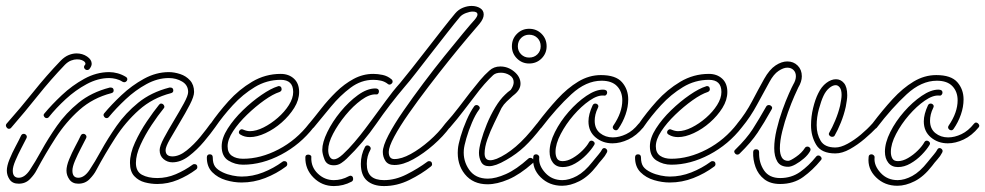

<svg xmlns="http://www.w3.org/2000/svg" viewBox="-30 -616 3320 647"><path d="M0 -182Q-5 -182 -8.5 -188Q-12 -194 -8 -199Q39 -252 82.5 -306.5Q126 -361 175 -412Q188 -425 201.5 -430.5Q215 -436 228 -436Q248 -436 263.5 -425.5Q279 -415 279 -401Q279 -393 271 -383Q268 -380 264 -380Q258 -380 254.5 -385.5Q251 -391 256 -397Q258 -399 258 -401Q258 -409 244 -414Q241 -415 237.5 -415.5Q234 -416 229 -416Q220 -416 209.5 -412Q199 -408 189 -398Q141 -348 97.5 -293.5Q54 -239 8 -186Q5 -182 0 -182ZM127 -218Q122 -218 118.5 -223.5Q115 -229 120 -234Q144 -263 178.5 -295.5Q213 -328 254 -350.5Q295 -373 338 -373Q352 -373 366.5 -369Q381 -365 394 -357Q399 -354 399 -349Q399 -344 394 -340.5Q389 -337 382 -341Q373 -347 361 -350Q349 -353 338 -353Q300 -353 262 -332.5Q224 -312 191.5 -282Q159 -252 135 -222Q132 -218 127 -218ZM551 -69Q534 -69 521 -80Q508 -91 508 -110Q508 -124 522.5 -151Q537 -178 556 -209.5Q575 -241 589.5 -267.5Q604 -294 604 -306Q604 -329 584 -341Q564 -353 539 -353Q501 -353 463.5 -332.5Q426 -312 393.5 -281.5Q361 -251 337 -222Q334 -218 329 -218Q324 -218 320.5 -223.5Q317 -229 321 -234Q345 -263 379.5 -295.5Q414 -328 455 -350.5Q496 -373 539 -373Q557 -373 577 -366.5Q597 -360 610.5 -345Q624 -330 624 -306Q624 -291 609.5 -263Q595 -235 576 -203.5Q557 -172 542.5 -146.5Q528 -121 528 -110Q528 -89 551 -89Q574 -89 599 -109Q624 -129 645.5 -155.5Q667 -182 679 -199Q682 -203 686 -203Q691 -203 695.5 -198Q700 -193 695 -187Q681 -167 657.5 -139Q634 -111 606.5 -90Q579 -69 551 -69ZM234 3Q214 3 204 -11Q194 -25 194 -41Q194 -57 203 -79Q212 -101 223.5 -122.5Q235 -144 242 -159Q245 -165 251 -165Q256 -165 259.5 -160.5Q263 -156 260 -150Q254 -138 243 -117Q232 -96 223 -75Q214 -54 214 -41Q214 -17 234 -17Q254 -17 271.5 -43Q289 -69 311 -109Q333 -149 363 -192Q393 -235 436 -270Q479 -305 541 -321H544Q554 -321 554 -311Q554 -304 546 -302Q484 -286 438.5 -245.5Q393 -205 358.5 -151.5Q324 -98 294 -42Q287 -28 272 -12.5Q257 3 234 3ZM33 3Q12 3 2.5 -11Q-7 -25 -7 -41Q-7 -57 2 -79Q11 -101 22.5 -122.5Q34 -144 41 -159Q44 -165 50 -165Q55 -165 58.5 -160.5Q62 -156 59 -150Q53 -138 42 -117Q31 -96 22 -75Q13 -54 13 -41Q13 -17 33 -17Q53 -17 70.5 -43Q88 -69 110 -109Q132 -149 162 -192Q192 -235 235 -270Q278 -305 340 -321H343Q353 -321 353 -311Q353 -304 345 -302Q283 -286 237.5 -245.5Q192 -205 157.5 -151.5Q123 -98 93 -42Q86 -28 71 -12.5Q56 3 33 3ZM500 4Q479 4 458 -1.5Q437 -7 422.5 -22.5Q408 -38 408 -67Q408 -99 425 -136Q442 -173 465 -207Q488 -241 506 -263Q509 -267 513 -267Q519 -267 522.5 -261Q526 -255 521 -250Q503 -228 481 -195Q459 -162 443.5 -128Q428 -94 428 -67Q428 -38 448.5 -27Q469 -16 500 -16Q532 -16 562.5 -29Q593 -42 619 -61Q621 -63 625 -63Q635 -63 635 -53Q635 -48 631 -45Q603 -24 569.5 -10Q536 4 500 4Z M812 -154Q794 -154 781 -162Q775 -165 775 -170Q775 -175 779.5 -178.5Q784 -182 790 -179Q802 -174 812 -174Q833 -174 858 -186.5Q883 -199 906 -219Q929 -239 943.5 -262Q958 -285 958 -306Q958 -347 916 -347Q869 -347 828.5 -322.5Q788 -298 754.5 -261.5Q721 -225 695 -187Q692 -182 687 -182Q682 -182 678.5 -187Q675 -192 679 -198Q705 -236 740 -275Q775 -314 819.5 -340.5Q864 -367 916 -367Q943 -367 960.5 -351Q978 -335 978 -306Q978 -279 961.5 -252.5Q945 -226 919.5 -203.5Q894 -181 865 -167.5Q836 -154 812 -154ZM789 -61Q762 -61 739.5 -75Q717 -89 717 -123Q717 -151 737.5 -183Q758 -215 788.5 -244.5Q819 -274 851 -296Q883 -318 906 -325Q907 -325 907.5 -325.5Q908 -326 909 -326Q919 -326 919 -315Q919 -309 912 -306Q890 -299 860.5 -278Q831 -257 802.5 -229.5Q774 -202 755.5 -174Q737 -146 737 -123Q737 -101 751.5 -91Q766 -81 789 -81Q848 -81 908.5 -112.5Q969 -144 1012 -200Q1015 -204 1019 -204Q1025 -204 1028.5 -198.5Q1032 -193 1027 -187Q982 -129 917.5 -95Q853 -61 789 -61ZM784 -1Q758 -1 731 -9Q704 -17 685.5 -35.5Q667 -54 667 -85Q667 -96 677 -96Q687 -96 687 -85Q687 -66 694.5 -55Q702 -44 721 -35Q736 -28 753.5 -24.5Q771 -21 784 -21Q821 -21 856.5 -35Q892 -49 922 -71Q924 -73 928 -73Q938 -73 938 -63Q938 -58 934 -55Q902 -31 863.5 -16Q825 -1 784 -1Z M1095 -59Q1071 -59 1063.5 -78.5Q1056 -98 1056 -111Q1056 -136 1073 -171Q1090 -206 1117.5 -239.5Q1145 -273 1176 -295.5Q1207 -318 1235 -318Q1247 -318 1247 -308Q1247 -304 1244.5 -300.5Q1242 -297 1237 -298Q1215 -299 1187.5 -279Q1160 -259 1134.5 -228Q1109 -197 1092.5 -165.5Q1076 -134 1076 -111Q1076 -97 1081 -88Q1086 -79 1095 -79Q1107 -79 1125.5 -96Q1144 -113 1164.5 -137Q1185 -161 1201 -182.5Q1217 -204 1223 -212Q1247 -244 1270 -276Q1293 -308 1318 -336Q1333 -354 1357.5 -385Q1382 -416 1409.5 -451.5Q1437 -487 1462.5 -519.5Q1488 -552 1504 -571Q1515 -584 1530 -590Q1545 -596 1559 -596Q1576 -596 1588 -588.5Q1600 -581 1600 -567Q1600 -553 1586 -536Q1573 -521 1545.5 -488.5Q1518 -456 1483.5 -413Q1449 -370 1413.5 -323.5Q1378 -277 1347.5 -233.5Q1317 -190 1298.5 -155.5Q1280 -121 1280 -104Q1280 -80 1299 -80Q1323 -80 1354 -97Q1385 -114 1416.5 -141.5Q1448 -169 1470 -199Q1473 -203 1478 -203Q1483 -203 1487 -198Q1491 -193 1486 -187Q1464 -157 1431 -128Q1398 -99 1363 -79.5Q1328 -60 1299 -60Q1278 -60 1269 -73.5Q1260 -87 1260 -104Q1260 -124 1279 -160.5Q1298 -197 1329.5 -242.5Q1361 -288 1397 -336Q1433 -384 1468.5 -428Q1504 -472 1531 -504.5Q1558 -537 1570 -550Q1579 -561 1579 -567Q1579 -577 1563 -577Q1553 -577 1540 -572Q1527 -567 1520 -559Q1504 -540 1478.5 -507.5Q1453 -475 1425 -439Q1397 -403 1373 -372Q1349 -341 1334 -324Q1283 -264 1238.5 -199.5Q1194 -135 1138 -81Q1131 -74 1120 -66.5Q1109 -59 1095 -59ZM1017 -181Q1012 -181 1008.5 -185.5Q1005 -190 1009 -196Q1029 -220 1052 -249.5Q1075 -279 1102.5 -306Q1130 -333 1161.5 -350Q1193 -367 1228 -367Q1243 -367 1259.5 -363.5Q1276 -360 1289 -349Q1293 -346 1293 -341Q1293 -336 1287.5 -332.5Q1282 -329 1277 -333Q1267 -341 1254.5 -344Q1242 -347 1228 -347Q1187 -347 1151.5 -320.5Q1116 -294 1085.5 -257Q1055 -220 1027 -186Q1022 -181 1017 -181ZM1264 11Q1228 11 1207 -7Q1186 -25 1186 -64Q1186 -79 1189.5 -93.5Q1193 -108 1200 -121Q1203 -126 1208 -126Q1213 -126 1217 -121.5Q1221 -117 1218 -111Q1206 -90 1206 -64Q1206 -35 1220.5 -22Q1235 -9 1264 -9Q1302 -9 1340.5 -28.5Q1379 -48 1410 -71Q1412 -73 1416 -73Q1426 -73 1426 -62Q1426 -58 1422 -55Q1391 -30 1349.5 -9.5Q1308 11 1264 11ZM1095 11Q1055 11 1026.5 -17.5Q998 -46 999 -86Q999 -95 1009 -95Q1013 -95 1016.5 -92.5Q1020 -90 1019 -85Q1018 -53 1041 -31Q1064 -9 1095 -9Q1121 -9 1145 -22Q1149 -24 1150 -24Q1160 -24 1160 -13Q1160 -7 1155 -4Q1127 11 1095 11Z M1753 -402Q1729 -402 1712 -419Q1695 -436 1695 -460Q1695 -485 1712 -502Q1729 -519 1753 -519Q1778 -519 1795 -502Q1812 -485 1812 -460Q1812 -436 1795 -419Q1778 -402 1753 -402ZM1753 -422Q1770 -422 1781 -433Q1792 -444 1792 -460Q1792 -477 1781 -488Q1770 -499 1753 -499Q1737 -499 1726 -488Q1715 -477 1715 -460Q1715 -444 1726 -433Q1737 -422 1753 -422ZM1618 -56Q1599 -56 1591.5 -70Q1584 -84 1584 -101Q1584 -115 1591 -141Q1598 -167 1610.5 -197.5Q1623 -228 1639 -254.5Q1655 -281 1672 -297Q1681 -306 1691 -313Q1701 -327 1701 -339Q1701 -354 1687.5 -362.5Q1674 -371 1658 -371Q1641 -371 1632 -363Q1618 -350 1602.5 -332.5Q1587 -315 1570 -292Q1552 -269 1532 -242.5Q1512 -216 1486 -186Q1483 -182 1478 -182Q1473 -182 1469.5 -188Q1466 -194 1470 -199Q1496 -228 1516.5 -255Q1537 -282 1554 -304Q1572 -327 1587.5 -345.5Q1603 -364 1619 -378Q1634 -392 1656 -392Q1682 -392 1703 -374.5Q1724 -357 1724 -334Q1724 -314 1703 -297L1698 -293Q1688 -284 1677.5 -274Q1667 -264 1660 -252Q1649 -229 1635.5 -201.5Q1622 -174 1612.5 -147Q1603 -120 1603 -99Q1603 -76 1622 -76Q1631 -76 1644 -81Q1675 -94 1708 -122Q1741 -150 1779 -199Q1782 -203 1786 -203Q1792 -203 1796 -197.5Q1800 -192 1795 -187Q1764 -147 1737.5 -122Q1711 -97 1676 -77Q1657 -66 1643 -61Q1629 -56 1618 -56ZM1613 5Q1564 5 1536.5 -29Q1509 -63 1513 -113Q1514 -128 1522 -155.5Q1530 -183 1542.5 -211.5Q1555 -240 1568 -258Q1571 -262 1576 -262Q1581 -262 1585 -257Q1589 -252 1584 -246Q1572 -230 1560.5 -203Q1549 -176 1541.5 -150Q1534 -124 1533 -111Q1530 -74 1551 -44Q1572 -14 1614 -14Q1640 -14 1675 -29.5Q1710 -45 1751 -82Q1753 -84 1757 -84Q1764 -84 1767.5 -77.5Q1771 -71 1765 -66Q1722 -28 1683.5 -11.5Q1645 5 1613 5Z M2046 -177Q2040 -177 2036.5 -182Q2033 -187 2037 -193Q2067 -237 2067 -278Q2067 -307 2049.5 -325.5Q2032 -344 1997 -344Q1945 -344 1895.5 -298.5Q1846 -253 1794 -185Q1791 -182 1788 -182Q1783 -182 1779.5 -188Q1776 -194 1780 -200Q1814 -245 1848 -282Q1882 -319 1918.5 -341Q1955 -363 1995 -363Q2045 -363 2066 -339Q2087 -315 2087 -281Q2087 -256 2078 -230Q2069 -204 2053 -181Q2050 -177 2046 -177ZM1866 -53Q1845 -53 1833.5 -67.5Q1822 -82 1822 -105Q1822 -135 1840 -171Q1858 -207 1886.5 -239.5Q1915 -272 1946 -293Q1977 -314 2002 -314Q2016 -314 2016 -304Q2016 -300 2013 -296.5Q2010 -293 2005 -294Q1984 -296 1956.5 -277Q1929 -258 1903 -228Q1877 -198 1859.5 -164.5Q1842 -131 1842 -104Q1842 -91 1847 -82Q1852 -73 1866 -73Q1882 -73 1900 -83.5Q1918 -94 1933 -109Q1948 -124 1955 -137Q1958 -142 1963 -142Q1968 -142 1972 -137.5Q1976 -133 1972 -127Q1963 -112 1946 -94.5Q1929 -77 1908 -65Q1887 -53 1866 -53ZM2034 -133Q2001 -133 1977 -153Q1953 -173 1953 -207Q1953 -219 1956.5 -232.5Q1960 -246 1967 -261Q1970 -267 1976 -267Q1981 -267 1984.5 -263Q1988 -259 1985 -253Q1979 -241 1976.5 -230Q1974 -219 1974 -209Q1974 -182 1992 -167.5Q2010 -153 2035 -153Q2057 -153 2080 -164Q2103 -175 2122 -199Q2125 -203 2129 -203Q2134 -203 2138 -197.5Q2142 -192 2138 -187Q2115 -159 2087.5 -146Q2060 -133 2034 -133ZM1864 10Q1821 10 1792 -18.5Q1763 -47 1767 -86Q1767 -96 1777 -96Q1781 -96 1784.5 -92.5Q1788 -89 1787 -84Q1785 -58 1807.5 -33.5Q1830 -9 1865 -9Q1888 -9 1914 -23Q1940 -37 1966 -70Q1966 -70 1972.5 -78Q1979 -86 1987 -95.5Q1995 -105 1998 -111Q2001 -117 2006 -117Q2011 -117 2014.5 -112.5Q2018 -108 2015 -102Q2009 -90 1999 -79Q1989 -68 1981 -57Q1953 -21 1922.5 -5.5Q1892 10 1864 10Z M2255 -154Q2237 -154 2224 -162Q2218 -165 2218 -170Q2218 -175 2222.5 -178.5Q2227 -182 2233 -179Q2245 -174 2255 -174Q2276 -174 2301 -186.5Q2326 -199 2349 -219Q2372 -239 2386.5 -262Q2401 -285 2401 -306Q2401 -347 2359 -347Q2312 -347 2271.5 -322.5Q2231 -298 2197.5 -261.5Q2164 -225 2138 -187Q2135 -182 2130 -182Q2125 -182 2121.5 -187Q2118 -192 2122 -198Q2148 -236 2183 -275Q2218 -314 2262.5 -340.5Q2307 -367 2359 -367Q2386 -367 2403.5 -351Q2421 -335 2421 -306Q2421 -279 2404.5 -252.5Q2388 -226 2362.5 -203.5Q2337 -181 2308 -167.5Q2279 -154 2255 -154ZM2232 -61Q2205 -61 2182.5 -75Q2160 -89 2160 -123Q2160 -151 2180.5 -183Q2201 -215 2231.5 -244.5Q2262 -274 2294 -296Q2326 -318 2349 -325Q2350 -325 2350.5 -325.5Q2351 -326 2352 -326Q2362 -326 2362 -315Q2362 -309 2355 -306Q2333 -299 2303.5 -278Q2274 -257 2245.5 -229.5Q2217 -202 2198.5 -174Q2180 -146 2180 -123Q2180 -101 2194.5 -91Q2209 -81 2232 -81Q2291 -81 2351.5 -112.5Q2412 -144 2455 -200Q2458 -204 2462 -204Q2468 -204 2471.5 -198.5Q2475 -193 2470 -187Q2425 -129 2360.5 -95Q2296 -61 2232 -61ZM2227 -1Q2201 -1 2174 -9Q2147 -17 2128.5 -35.5Q2110 -54 2110 -85Q2110 -96 2120 -96Q2130 -96 2130 -85Q2130 -66 2137.5 -55Q2145 -44 2164 -35Q2179 -28 2196.5 -24.5Q2214 -21 2227 -21Q2264 -21 2299.5 -35Q2335 -49 2365 -71Q2367 -73 2371 -73Q2381 -73 2381 -63Q2381 -58 2377 -55Q2345 -31 2306.5 -16Q2268 -1 2227 -1Z M2626 -54Q2600 -54 2589.5 -71.5Q2579 -89 2579 -117Q2579 -145 2587 -179Q2595 -213 2606.5 -245Q2618 -277 2628.5 -300.5Q2639 -324 2643 -331Q2652 -346 2652 -359Q2652 -372 2644 -380Q2636 -388 2623 -388Q2610 -388 2593.5 -377Q2577 -366 2563 -340Q2544 -306 2521.5 -264Q2499 -222 2470 -187Q2466 -183 2461 -183Q2456 -183 2453 -188Q2450 -193 2454 -199Q2483 -234 2504.5 -275Q2526 -316 2545 -350Q2563 -382 2583.5 -395.5Q2604 -409 2623 -409Q2644 -409 2658 -395Q2672 -381 2672 -359Q2672 -341 2660 -321Q2657 -315 2647 -292.5Q2637 -270 2625.5 -238Q2614 -206 2606 -173.5Q2598 -141 2598 -116Q2598 -97 2604.5 -85.5Q2611 -74 2626 -74Q2633 -74 2652.5 -87.5Q2672 -101 2682 -117Q2685 -122 2691 -122Q2696 -122 2699.5 -117.5Q2703 -113 2700 -107Q2693 -94 2679 -82Q2665 -70 2650.5 -62Q2636 -54 2626 -54ZM2785 -99Q2738 -99 2720.5 -128Q2703 -157 2703 -194Q2703 -223 2710 -252Q2717 -281 2727 -301Q2738 -324 2754.5 -336.5Q2771 -349 2787 -349Q2803 -349 2814 -336Q2825 -323 2825 -295Q2825 -287 2823.5 -277Q2822 -267 2820 -256Q2814 -229 2803.5 -203Q2793 -177 2783 -160Q2781 -155 2774 -155Q2769 -155 2765 -159.5Q2761 -164 2765 -170Q2774 -185 2784.5 -210Q2795 -235 2801 -260Q2803 -271 2804.5 -280Q2806 -289 2806 -296Q2806 -313 2800 -321Q2794 -329 2786 -329Q2776 -329 2764.5 -319.5Q2753 -310 2745 -293Q2737 -276 2729.5 -248.5Q2722 -221 2722 -194Q2722 -164 2735.5 -141.5Q2749 -119 2785 -119Q2803 -119 2826 -131.5Q2849 -144 2871 -162.5Q2893 -181 2909 -199Q2912 -203 2917 -203Q2922 -203 2925.5 -197Q2929 -191 2924 -186Q2908 -169 2884 -148.5Q2860 -128 2834 -113.5Q2808 -99 2785 -99ZM2455 -95Q2449 -95 2445.5 -101Q2442 -107 2448 -112Q2486 -149 2506.5 -181Q2527 -213 2552 -257Q2555 -262 2561 -262Q2566 -262 2570 -257.5Q2574 -253 2570 -247Q2545 -202 2523 -169Q2501 -136 2462 -98Q2459 -95 2455 -95ZM2599 4Q2566 4 2545.5 -12Q2525 -28 2516 -53Q2507 -78 2508 -103Q2508 -113 2518 -113Q2528 -113 2528 -103Q2527 -68 2544.5 -42Q2562 -16 2599 -16Q2637 -16 2666 -36.5Q2695 -57 2720 -88Q2723 -92 2728 -92Q2733 -92 2737 -86.5Q2741 -81 2736 -76Q2709 -43 2676.5 -19.5Q2644 4 2599 4Z M3176 -177Q3170 -177 3166.5 -182Q3163 -187 3167 -193Q3197 -237 3197 -278Q3197 -307 3179.5 -325.5Q3162 -344 3127 -344Q3075 -344 3025.5 -298.5Q2976 -253 2924 -185Q2921 -182 2918 -182Q2913 -182 2909.5 -188Q2906 -194 2910 -200Q2944 -245 2978 -282Q3012 -319 3048.5 -341Q3085 -363 3125 -363Q3175 -363 3196 -339Q3217 -315 3217 -281Q3217 -256 3208 -230Q3199 -204 3183 -181Q3180 -177 3176 -177ZM2996 -53Q2975 -53 2963.5 -67.5Q2952 -82 2952 -105Q2952 -135 2970 -171Q2988 -207 3016.5 -239.5Q3045 -272 3076 -293Q3107 -314 3132 -314Q3146 -314 3146 -304Q3146 -300 3143 -296.5Q3140 -293 3135 -294Q3114 -296 3086.5 -277Q3059 -258 3033 -228Q3007 -198 2989.5 -164.5Q2972 -131 2972 -104Q2972 -91 2977 -82Q2982 -73 2996 -73Q3012 -73 3030 -83.5Q3048 -94 3063 -109Q3078 -124 3085 -137Q3088 -142 3093 -142Q3098 -142 3102 -137.5Q3106 -133 3102 -127Q3093 -112 3076 -94.5Q3059 -77 3038 -65Q3017 -53 2996 -53ZM3164 -133Q3131 -133 3107 -153Q3083 -173 3083 -207Q3083 -219 3086.5 -232.5Q3090 -246 3097 -261Q3100 -267 3106 -267Q3111 -267 3114.5 -263Q3118 -259 3115 -253Q3109 -241 3106.5 -230Q3104 -219 3104 -209Q3104 -182 3122 -167.5Q3140 -153 3165 -153Q3187 -153 3210 -164Q3233 -175 3252 -199Q3255 -203 3259 -203Q3264 -203 3268 -197.5Q3272 -192 3268 -187Q3245 -159 3217.5 -146Q3190 -133 3164 -133ZM2994 10Q2951 10 2922 -18.5Q2893 -47 2897 -86Q2897 -96 2907 -96Q2911 -96 2914.5 -92.5Q2918 -89 2917 -84Q2915 -58 2937.5 -33.5Q2960 -9 2995 -9Q3018 -9 3044 -23Q3070 -37 3096 -70Q3096 -70 3102.5 -78Q3109 -86 3117 -95.5Q3125 -105 3128 -111Q3131 -117 3136 -117Q3141 -117 3144.5 -112.5Q3148 -108 3145 -102Q3139 -90 3129 -79Q3119 -68 3111 -57Q3083 -21 3052.5 -5.5Q3022 10 2994 10Z"/></svg>

Font: Neonderthaw
Style: Regular
Weight: 400
Designer: Robert E. Leuschke
Foundry: Robert E. Leuschke
Version: Version 1.010; ttfautohint (v1.8.3)